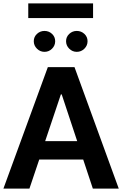

<svg xmlns="http://www.w3.org/2000/svg" viewBox="-20 -1101 713 1121"><path d="M523.4 -1081.1V-995.6H145V-1081.1ZM209 -169.4 151.9 0H0L259.3 -709H415L673.3 0H522L465.8 -169.4ZM335.4 -549.8 243.7 -276.9H430.7L340.3 -549.8ZM177.2 -860.4Q177.2 -885.7 195.8 -903.1Q214.4 -920.4 239.7 -920.4Q265.6 -920.4 283.9 -903.1Q302.2 -885.7 302.2 -860.4Q302.2 -835 283.9 -816.7Q265.6 -798.3 239.7 -798.3Q214.4 -798.3 195.8 -816.7Q177.2 -835 177.2 -860.4ZM365.7 -860.4Q365.7 -885.7 384.3 -903.1Q402.8 -920.4 428.2 -920.4Q454.1 -920.4 472.7 -903.1Q491.2 -885.7 491.2 -860.4Q491.2 -835 472.7 -816.7Q454.1 -798.3 428.2 -798.3Q402.8 -798.3 384.3 -816.7Q365.7 -835 365.7 -860.4Z"/></svg>

Font: Estedad-FD Bold
Style: Regular
Weight: 700
Designer: Amin Abedi
Version: Version 7.3